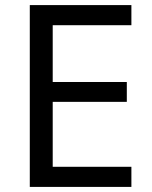

<svg xmlns="http://www.w3.org/2000/svg" viewBox="-20 -734 596 754"><path d="M496 0H97V-714H496V-635H187V-412H478V-334H187V-79H496Z"/></svg>

Font: Noto Sans Soyombo
Style: Regular
Weight: 400
Designer: Monotype Design Team
Foundry: Monotype Imaging Inc.
Version: Version 2.001; ttfautohint (v1.8.4.7-5d5b)